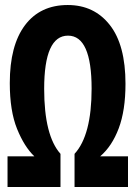

<svg xmlns="http://www.w3.org/2000/svg" viewBox="-20 -745 540 765"><path d="M221 0V-132Q156 -205 156 -391Q156 -603 251 -603Q345 -603 345 -392Q345 -206 277 -132V0H490V-122H379Q426 -162 453 -233.5Q480 -305 480 -411Q480 -566 417.5 -645.5Q355 -725 250 -725Q140 -725 79.5 -644.5Q19 -564 19 -414Q19 -303 48 -231.5Q77 -160 117 -122H10V0Z"/></svg>

Font: Noto Sans Mono UI Condensed ExtraBold
Style: Regular
Weight: 800
Width: 3
Designer: Monotype Design team
Foundry: Monotype Imaging Inc.
Version: 1.000